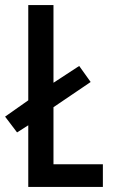

<svg xmlns="http://www.w3.org/2000/svg" viewBox="-31 -734 443 754"><path d="M80 0H373V-89H179V-313L325 -412L280 -475L179 -409V-714H80V-340L-11 -276L36 -214L80 -242Z"/></svg>

Font: Noto Sans Hebrew ExtraCondensed Medium
Style: Regular
Weight: 500
Width: 2
Designer: Monotype Design Team
Foundry: Monotype Imaging Inc.
Version: Version 2.004